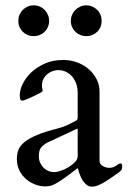

<svg xmlns="http://www.w3.org/2000/svg" viewBox="-20 -677 480 712"><path d="M268.6 -53.7Q240.7 -32.7 222.2 -19.3Q203.6 -5.9 190.7 1.7Q177.7 9.3 168.2 11.7Q158.7 14.2 147.5 14.2Q128.4 14.2 109.6 6.8Q90.8 -0.5 75.9 -13.7Q61 -26.9 51.8 -45.4Q42.5 -64 42.5 -87.4Q42.5 -106.9 48.8 -122.3Q55.2 -137.7 72 -151.1Q88.9 -164.6 117.7 -176.5Q146.5 -188.5 192.4 -200.2Q216.3 -206.5 231 -213.6Q245.6 -220.7 258.3 -227.5Q266.1 -231.4 267.1 -234.6Q268.1 -237.8 268.1 -240.2V-334Q268.1 -350.1 263.2 -365Q258.3 -379.9 249 -391.4Q239.7 -402.8 226.3 -409.9Q212.9 -417 194.8 -417Q186.5 -417 176.5 -413.8Q166.5 -410.6 157.2 -403.6Q147.9 -396.5 141.8 -385.5Q135.7 -374.5 135.7 -358.9Q135.7 -357.4 136 -354.5Q136.2 -351.6 136.7 -348.6Q137.2 -345.7 137.7 -343Q138.2 -340.3 138.2 -339.4Q136.7 -336.4 127 -331.3Q117.2 -326.2 104.7 -320.3Q92.3 -314.5 80.8 -309.6Q69.3 -304.7 64 -303.7Q56.2 -303.7 54.7 -310.3Q53.2 -316.9 53.2 -322.3Q53.2 -343.8 64.7 -366.9Q76.2 -390.1 97.2 -409.7Q118.2 -429.2 147.7 -441.9Q177.2 -454.6 213.9 -454.6Q242.2 -454.6 266.8 -445.3Q291.5 -436 309.6 -420.2Q327.6 -404.3 338.4 -383.1Q349.1 -361.8 349.1 -337.9V-80.6Q349.1 -68.8 360.4 -61.8Q371.6 -54.7 385.7 -54.7Q394 -54.7 399.9 -56.9Q405.8 -59.1 410.4 -62.3Q415 -65.4 418.5 -68.1Q421.9 -70.8 425.8 -70.8Q431.6 -70.8 432.4 -66.7Q433.1 -62.5 433.1 -60.1Q433.1 -51.3 430.7 -47.4Q428.2 -43.5 422.4 -39.1Q398.4 -21.5 382.3 -11Q366.2 -0.5 354.7 5.4Q343.3 11.2 335.7 13.2Q328.1 15.1 321.8 15.1Q310.5 15.1 302.7 9.5Q294.9 3.9 289.1 -4.2Q283.2 -12.2 279.3 -21.5Q275.4 -30.8 272.7 -38.6Q270 -46.4 268.6 -53.7ZM124 -97.2Q124 -84.5 128.9 -73.5Q133.8 -62.5 141.8 -54.7Q149.9 -46.9 159.9 -42.7Q169.9 -38.6 180.7 -38.6Q190.4 -38.6 205.3 -43.7Q220.2 -48.8 234.1 -57.1Q248 -65.4 258.1 -75.9Q268.1 -86.4 268.1 -97.2V-196.3Q268.1 -199.7 266.6 -199.7H266.1L152.8 -147Q146 -142.1 140.6 -138.2Q135.3 -134.3 131.6 -128.9Q127.9 -123.5 126 -116.2Q124 -108.9 124 -97.2ZM299.8 -543Q288.1 -543 277.6 -547.4Q267.1 -551.8 259.3 -559.3Q251.5 -566.9 247.1 -577.1Q242.7 -587.4 242.7 -599.1Q242.7 -611.3 247.1 -621.8Q251.5 -632.3 259.3 -640.1Q267.1 -647.9 277.6 -652.6Q288.1 -657.2 299.8 -657.2Q312 -657.2 322.5 -652.6Q333 -647.9 340.8 -640.1Q348.6 -632.3 352.8 -621.8Q356.9 -611.3 356.9 -599.1Q356.9 -587.4 352.8 -577.1Q348.6 -566.9 340.8 -559.3Q333 -551.8 322.5 -547.4Q312 -543 299.8 -543ZM105 -543Q92.8 -543 82.3 -547.4Q71.8 -551.8 64.2 -559.3Q56.6 -566.9 52.2 -577.1Q47.9 -587.4 47.9 -599.1Q47.9 -611.3 52.2 -621.8Q56.6 -632.3 64.2 -640.1Q71.8 -647.9 82.3 -652.6Q92.8 -657.2 105 -657.2Q117.2 -657.2 127.7 -652.6Q138.2 -647.9 145.8 -640.1Q153.3 -632.3 157.7 -621.8Q162.1 -611.3 162.1 -599.1Q162.1 -587.4 157.7 -577.1Q153.3 -566.9 145.8 -559.3Q138.2 -551.8 127.7 -547.4Q117.2 -543 105 -543Z"/></svg>

Font: Kurinto Book Core
Style: Regular
Weight: 400
Designer: Kurinto was developed by Clint Goss from a range of fonts that are compatible with the SIL Open Font License Version 1.1
Foundry: Clinton F. Goss
Version: Version 2.196; July 25, 2020